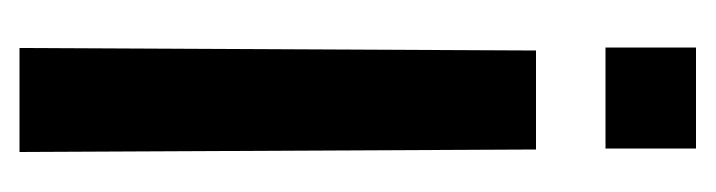

<svg xmlns="http://www.w3.org/2000/svg" viewBox="-282 -356 716 192"><g transform="rotate(90 76.0 -260.0)"><path d="M30.5 -438 28 78.5H132L129.5 -438ZM27.5 -507.5H128.5V-598H27.5Z"/></g></svg>

Font: Anybody ExtraCondensed Medium
Style: Regular
Weight: 500
Width: 2
Version: Version 1.113;gftools[0.9.25]